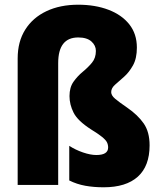

<svg xmlns="http://www.w3.org/2000/svg" viewBox="-20 -785 681 815"><path d="M561 -583Q561 -537 544.5 -507.5Q528 -478 506.5 -459Q485 -440 468.5 -425.5Q452 -411 452 -394Q452 -380 468.5 -366Q485 -352 520 -328Q565 -297 590 -261Q615 -225 615 -168Q615 -80 565 -35Q515 10 420 10Q378 10 342 3.5Q306 -3 274 -19V-166Q300 -149 332 -138Q364 -127 389 -127Q439 -127 439 -159Q439 -171 434 -181Q429 -191 413 -204Q397 -217 366 -236Q310 -272 292.5 -306.5Q275 -341 275 -377Q275 -414 292 -438Q309 -462 331.5 -480.5Q354 -499 370.5 -519Q387 -539 387 -569Q387 -592 368 -609Q349 -626 312 -626Q227 -626 227 -517V0H55V-537Q55 -608 87 -659Q119 -710 177 -737.5Q235 -765 312 -765Q384 -765 440.5 -743.5Q497 -722 529 -681.5Q561 -641 561 -583Z"/></svg>

Font: Noto Sans Bengali Condensed Black
Style: Regular
Weight: 900
Width: 3
Designer: Joana Ranito - Universal Thirst; Jelle Bosma - Monotype Design Team
Foundry: Universal Thirst ehf.
Version: Version 3.000; ttfautohint (v1.8.4.7-5d5b)